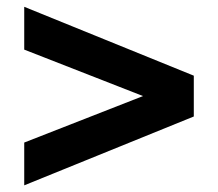

<svg xmlns="http://www.w3.org/2000/svg" viewBox="-20 -605 642 565"><path d="M550.3 -262.2V-382.3L51.3 -585V-459L400.9 -322.3L51.3 -185.5V-59.6Z"/></svg>

Font: Giphurs
Style: Regular
Weight: 400
Version: Version 2.010